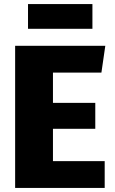

<svg xmlns="http://www.w3.org/2000/svg" viewBox="-20 -919 563 939"><path d="M432 -778V-899H117V-778ZM495 -695H54V0H492V-131H239V-289H446V-416H239V-564H476Z"/></svg>

Font: Fira Sans ExtraBold
Style: Regular
Weight: 800
Designer: bBox Type GmbH & Carrois Corporate GbR & Edenspiekermann AG
Foundry: bBox Type GmbH & Carrois Corporate GbR & Edenspiekermann AG
Version: Version 4.300;PS 004.300;hotconv 1.0.88;makeotf.lib2.5.64775